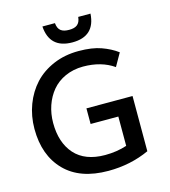

<svg xmlns="http://www.w3.org/2000/svg" viewBox="-132 -1027 1014 1143"><g transform="rotate(-15 374.5 -455.0)"><path d="M385.7 -783.2C478 -783.2 526.9 -829.1 532.7 -920.9H457C452.6 -874.5 426.8 -860.4 385.7 -860.4C343.3 -860.4 317.4 -874.5 313.5 -920.9H236.3C242.7 -829.1 292.5 -783.2 385.7 -783.2ZM395 11.2C485.4 11.2 569.3 -6.3 647.5 -42V-382.3H363.3V-286.1H534.2V-105.5C492.7 -91.8 447.8 -85 399.9 -85C317.9 -85 255.4 -108.9 212.9 -156.2C170.4 -204.1 149.4 -268.6 149.4 -349.1C149.4 -424.8 173.3 -493.2 215.8 -544.4C258.8 -595.7 327.1 -627.9 407.2 -627.9C482.4 -627.9 545.4 -609.9 596.7 -574.2L641.6 -653.3C613.8 -674.3 581.1 -690.9 544.4 -704.1C507.8 -717.3 461.9 -724.1 405.8 -724.1C349.6 -724.1 297.9 -714.4 250.5 -694.3C203.6 -674.3 164.6 -647.5 132.8 -613.3C69.8 -544.9 32.7 -449.2 32.7 -343.8C32.7 -234.9 64 -148.4 126.5 -84.5C189 -20.5 278.3 11.2 395 11.2Z"/></g></svg>

Font: Ride SemiBold
Style: Regular
Weight: 600
Version: Version 3.000